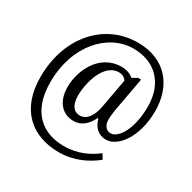

<svg xmlns="http://www.w3.org/2000/svg" viewBox="-184 -896 1219 1221"><g transform="rotate(30 425.0 -286.0)"><path d="M400 142C515 142 604 93 666 44L644 8C591 50 511 92 409 92C253 92 131 2 131 -218C131 -491 300 -667 484 -667C637 -667 746 -569 746 -392C746 -223 679 -127 625 -127C597 -127 570 -148 570 -198C570 -222 575 -258 577 -269L623 -520H601L564 -499C546 -515 515 -529 477 -529C311 -529 241 -362 241 -248C241 -132 305 -77 380 -77C443 -77 480 -118 506 -170H511C527 -111 565 -77 619 -77C706 -77 801 -200 801 -391C801 -575 694 -714 489 -714C243 -714 60 -507 60 -216C60 25 203 142 400 142ZM398 -127C355 -127 326 -161 326 -233C326 -325 369 -490 478 -490C503 -490 526 -478 534 -460L496 -251C486 -193 458 -127 398 -127Z"/></g></svg>

Font: Noto Serif Armenian SemiCondensed
Style: Regular
Weight: 400
Width: 4
Designer: Monotype Design Team
Foundry: Monotype Imaging Inc.
Version: Version 2.008